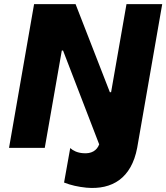

<svg xmlns="http://www.w3.org/2000/svg" viewBox="-20 -720 810 935"><path d="M24 0H198L281 -474H287L463 -17C452 13 425 30 384 26C357 24 336 14 322 1L292 169C325 182 361 190 401 194C526 205 620 148 648 0L770 -700H596L521 -271H515L348 -700H146Z"/></svg>

Font: Fixel Display 20240404 ExBold
Style: Italic
Weight: 800
Italic angle: -10°
Designer: AlfaBravo + MacPaw
Foundry: Kyrylo Tkachov, Marchela Mozhyna, Serhii Makarenko, Maria Weinstein, Zakhar Kryvoshyya
Version: Version 1.211;Glyphs 3.2 (3225)